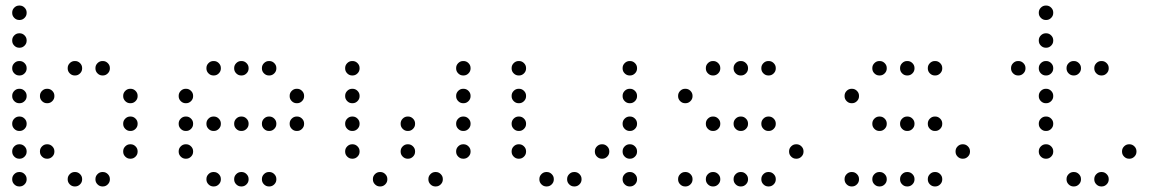

<svg xmlns="http://www.w3.org/2000/svg" viewBox="-20 -696 4240 692"><path d="M49 -676Q39 -676 31.5 -668.5Q24 -661 24 -651V-649Q24 -639 31.5 -631.5Q39 -624 49 -624H51Q61 -624 68.5 -631.5Q76 -639 76 -649V-651Q76 -661 68.5 -668.5Q61 -676 51 -676ZM49 -576Q39 -576 31.5 -568.5Q24 -561 24 -551V-549Q24 -539 31.5 -531.5Q39 -524 49 -524H51Q61 -524 68.5 -531.5Q76 -539 76 -549V-551Q76 -561 68.5 -568.5Q61 -576 51 -576ZM49 -476Q39 -476 31.5 -468.5Q24 -461 24 -451V-449Q24 -439 31.5 -431.5Q39 -424 49 -424H51Q61 -424 68.5 -431.5Q76 -439 76 -449V-451Q76 -461 68.5 -468.5Q61 -476 51 -476ZM249 -476Q239 -476 231.5 -468.5Q224 -461 224 -451V-449Q224 -439 231.5 -431.5Q239 -424 249 -424H251Q261 -424 268.5 -431.5Q276 -439 276 -449V-451Q276 -461 268.5 -468.5Q261 -476 251 -476ZM349 -476Q339 -476 331.5 -468.5Q324 -461 324 -451V-449Q324 -439 331.5 -431.5Q339 -424 349 -424H351Q361 -424 368.5 -431.5Q376 -439 376 -449V-451Q376 -461 368.5 -468.5Q361 -476 351 -476ZM49 -376Q39 -376 31.5 -368.5Q24 -361 24 -351V-349Q24 -339 31.5 -331.5Q39 -324 49 -324H51Q61 -324 68.5 -331.5Q76 -339 76 -349V-351Q76 -361 68.5 -368.5Q61 -376 51 -376ZM149 -376Q139 -376 131.5 -368.5Q124 -361 124 -351V-349Q124 -339 131.5 -331.5Q139 -324 149 -324H151Q161 -324 168.5 -331.5Q176 -339 176 -349V-351Q176 -361 168.5 -368.5Q161 -376 151 -376ZM449 -376Q439 -376 431.5 -368.5Q424 -361 424 -351V-349Q424 -339 431.5 -331.5Q439 -324 449 -324H451Q461 -324 468.5 -331.5Q476 -339 476 -349V-351Q476 -361 468.5 -368.5Q461 -376 451 -376ZM49 -276Q39 -276 31.5 -268.5Q24 -261 24 -251V-249Q24 -239 31.5 -231.5Q39 -224 49 -224H51Q61 -224 68.5 -231.5Q76 -239 76 -249V-251Q76 -261 68.5 -268.5Q61 -276 51 -276ZM449 -276Q439 -276 431.5 -268.5Q424 -261 424 -251V-249Q424 -239 431.5 -231.5Q439 -224 449 -224H451Q461 -224 468.5 -231.5Q476 -239 476 -249V-251Q476 -261 468.5 -268.5Q461 -276 451 -276ZM49 -176Q39 -176 31.5 -168.5Q24 -161 24 -151V-149Q24 -139 31.5 -131.5Q39 -124 49 -124H51Q61 -124 68.5 -131.5Q76 -139 76 -149V-151Q76 -161 68.5 -168.5Q61 -176 51 -176ZM149 -176Q139 -176 131.5 -168.5Q124 -161 124 -151V-149Q124 -139 131.5 -131.5Q139 -124 149 -124H151Q161 -124 168.5 -131.5Q176 -139 176 -149V-151Q176 -161 168.5 -168.5Q161 -176 151 -176ZM449 -176Q439 -176 431.5 -168.5Q424 -161 424 -151V-149Q424 -139 431.5 -131.5Q439 -124 449 -124H451Q461 -124 468.5 -131.5Q476 -139 476 -149V-151Q476 -161 468.5 -168.5Q461 -176 451 -176ZM49 -76Q39 -76 31.5 -68.5Q24 -61 24 -51V-49Q24 -39 31.5 -31.5Q39 -24 49 -24H51Q61 -24 68.5 -31.5Q76 -39 76 -49V-51Q76 -61 68.5 -68.5Q61 -76 51 -76ZM249 -76Q239 -76 231.5 -68.5Q224 -61 224 -51V-49Q224 -39 231.5 -31.5Q239 -24 249 -24H251Q261 -24 268.5 -31.5Q276 -39 276 -49V-51Q276 -61 268.5 -68.5Q261 -76 251 -76ZM349 -76Q339 -76 331.5 -68.5Q324 -61 324 -51V-49Q324 -39 331.5 -31.5Q339 -24 349 -24H351Q361 -24 368.5 -31.5Q376 -39 376 -49V-51Q376 -61 368.5 -68.5Q361 -76 351 -76Z M749 -476Q739 -476 731.5 -468.5Q724 -461 724 -451V-449Q724 -439 731.5 -431.5Q739 -424 749 -424H751Q761 -424 768.5 -431.5Q776 -439 776 -449V-451Q776 -461 768.5 -468.5Q761 -476 751 -476ZM849 -476Q839 -476 831.5 -468.5Q824 -461 824 -451V-449Q824 -439 831.5 -431.5Q839 -424 849 -424H851Q861 -424 868.5 -431.5Q876 -439 876 -449V-451Q876 -461 868.5 -468.5Q861 -476 851 -476ZM949 -476Q939 -476 931.5 -468.5Q924 -461 924 -451V-449Q924 -439 931.5 -431.5Q939 -424 949 -424H951Q961 -424 968.5 -431.5Q976 -439 976 -449V-451Q976 -461 968.5 -468.5Q961 -476 951 -476ZM649 -376Q639 -376 631.5 -368.5Q624 -361 624 -351V-349Q624 -339 631.5 -331.5Q639 -324 649 -324H651Q661 -324 668.5 -331.5Q676 -339 676 -349V-351Q676 -361 668.5 -368.5Q661 -376 651 -376ZM1049 -376Q1039 -376 1031.5 -368.5Q1024 -361 1024 -351V-349Q1024 -339 1031.5 -331.5Q1039 -324 1049 -324H1051Q1061 -324 1068.5 -331.5Q1076 -339 1076 -349V-351Q1076 -361 1068.5 -368.5Q1061 -376 1051 -376ZM649 -276Q639 -276 631.5 -268.5Q624 -261 624 -251V-249Q624 -239 631.5 -231.5Q639 -224 649 -224H651Q661 -224 668.5 -231.5Q676 -239 676 -249V-251Q676 -261 668.5 -268.5Q661 -276 651 -276ZM749 -276Q739 -276 731.5 -268.5Q724 -261 724 -251V-249Q724 -239 731.5 -231.5Q739 -224 749 -224H751Q761 -224 768.5 -231.5Q776 -239 776 -249V-251Q776 -261 768.5 -268.5Q761 -276 751 -276ZM849 -276Q839 -276 831.5 -268.5Q824 -261 824 -251V-249Q824 -239 831.5 -231.5Q839 -224 849 -224H851Q861 -224 868.5 -231.5Q876 -239 876 -249V-251Q876 -261 868.5 -268.5Q861 -276 851 -276ZM949 -276Q939 -276 931.5 -268.5Q924 -261 924 -251V-249Q924 -239 931.5 -231.5Q939 -224 949 -224H951Q961 -224 968.5 -231.5Q976 -239 976 -249V-251Q976 -261 968.5 -268.5Q961 -276 951 -276ZM1049 -276Q1039 -276 1031.5 -268.5Q1024 -261 1024 -251V-249Q1024 -239 1031.5 -231.5Q1039 -224 1049 -224H1051Q1061 -224 1068.5 -231.5Q1076 -239 1076 -249V-251Q1076 -261 1068.5 -268.5Q1061 -276 1051 -276ZM649 -176Q639 -176 631.5 -168.5Q624 -161 624 -151V-149Q624 -139 631.5 -131.5Q639 -124 649 -124H651Q661 -124 668.5 -131.5Q676 -139 676 -149V-151Q676 -161 668.5 -168.5Q661 -176 651 -176ZM749 -76Q739 -76 731.5 -68.5Q724 -61 724 -51V-49Q724 -39 731.5 -31.5Q739 -24 749 -24H751Q761 -24 768.5 -31.5Q776 -39 776 -49V-51Q776 -61 768.5 -68.5Q761 -76 751 -76ZM849 -76Q839 -76 831.5 -68.5Q824 -61 824 -51V-49Q824 -39 831.5 -31.5Q839 -24 849 -24H851Q861 -24 868.5 -31.5Q876 -39 876 -49V-51Q876 -61 868.5 -68.5Q861 -76 851 -76ZM949 -76Q939 -76 931.5 -68.5Q924 -61 924 -51V-49Q924 -39 931.5 -31.5Q939 -24 949 -24H951Q961 -24 968.5 -31.5Q976 -39 976 -49V-51Q976 -61 968.5 -68.5Q961 -76 951 -76Z M1249 -476Q1239 -476 1231.5 -468.5Q1224 -461 1224 -451V-449Q1224 -439 1231.5 -431.5Q1239 -424 1249 -424H1251Q1261 -424 1268.5 -431.5Q1276 -439 1276 -449V-451Q1276 -461 1268.5 -468.5Q1261 -476 1251 -476ZM1649 -476Q1639 -476 1631.5 -468.5Q1624 -461 1624 -451V-449Q1624 -439 1631.5 -431.5Q1639 -424 1649 -424H1651Q1661 -424 1668.5 -431.5Q1676 -439 1676 -449V-451Q1676 -461 1668.5 -468.5Q1661 -476 1651 -476ZM1249 -376Q1239 -376 1231.5 -368.5Q1224 -361 1224 -351V-349Q1224 -339 1231.5 -331.5Q1239 -324 1249 -324H1251Q1261 -324 1268.5 -331.5Q1276 -339 1276 -349V-351Q1276 -361 1268.5 -368.5Q1261 -376 1251 -376ZM1649 -376Q1639 -376 1631.5 -368.5Q1624 -361 1624 -351V-349Q1624 -339 1631.5 -331.5Q1639 -324 1649 -324H1651Q1661 -324 1668.5 -331.5Q1676 -339 1676 -349V-351Q1676 -361 1668.5 -368.5Q1661 -376 1651 -376ZM1249 -276Q1239 -276 1231.5 -268.5Q1224 -261 1224 -251V-249Q1224 -239 1231.5 -231.5Q1239 -224 1249 -224H1251Q1261 -224 1268.5 -231.5Q1276 -239 1276 -249V-251Q1276 -261 1268.5 -268.5Q1261 -276 1251 -276ZM1449 -276Q1439 -276 1431.5 -268.5Q1424 -261 1424 -251V-249Q1424 -239 1431.5 -231.5Q1439 -224 1449 -224H1451Q1461 -224 1468.5 -231.5Q1476 -239 1476 -249V-251Q1476 -261 1468.5 -268.5Q1461 -276 1451 -276ZM1649 -276Q1639 -276 1631.5 -268.5Q1624 -261 1624 -251V-249Q1624 -239 1631.5 -231.5Q1639 -224 1649 -224H1651Q1661 -224 1668.5 -231.5Q1676 -239 1676 -249V-251Q1676 -261 1668.5 -268.5Q1661 -276 1651 -276ZM1249 -176Q1239 -176 1231.5 -168.5Q1224 -161 1224 -151V-149Q1224 -139 1231.5 -131.5Q1239 -124 1249 -124H1251Q1261 -124 1268.5 -131.5Q1276 -139 1276 -149V-151Q1276 -161 1268.5 -168.5Q1261 -176 1251 -176ZM1449 -176Q1439 -176 1431.5 -168.5Q1424 -161 1424 -151V-149Q1424 -139 1431.5 -131.5Q1439 -124 1449 -124H1451Q1461 -124 1468.5 -131.5Q1476 -139 1476 -149V-151Q1476 -161 1468.5 -168.5Q1461 -176 1451 -176ZM1649 -176Q1639 -176 1631.5 -168.5Q1624 -161 1624 -151V-149Q1624 -139 1631.5 -131.5Q1639 -124 1649 -124H1651Q1661 -124 1668.5 -131.5Q1676 -139 1676 -149V-151Q1676 -161 1668.5 -168.5Q1661 -176 1651 -176ZM1349 -76Q1339 -76 1331.5 -68.5Q1324 -61 1324 -51V-49Q1324 -39 1331.5 -31.5Q1339 -24 1349 -24H1351Q1361 -24 1368.5 -31.5Q1376 -39 1376 -49V-51Q1376 -61 1368.5 -68.5Q1361 -76 1351 -76ZM1549 -76Q1539 -76 1531.5 -68.5Q1524 -61 1524 -51V-49Q1524 -39 1531.5 -31.5Q1539 -24 1549 -24H1551Q1561 -24 1568.5 -31.5Q1576 -39 1576 -49V-51Q1576 -61 1568.5 -68.5Q1561 -76 1551 -76Z M1849 -476Q1839 -476 1831.5 -468.5Q1824 -461 1824 -451V-449Q1824 -439 1831.5 -431.5Q1839 -424 1849 -424H1851Q1861 -424 1868.5 -431.5Q1876 -439 1876 -449V-451Q1876 -461 1868.5 -468.5Q1861 -476 1851 -476ZM2249 -476Q2239 -476 2231.5 -468.5Q2224 -461 2224 -451V-449Q2224 -439 2231.5 -431.5Q2239 -424 2249 -424H2251Q2261 -424 2268.5 -431.5Q2276 -439 2276 -449V-451Q2276 -461 2268.5 -468.5Q2261 -476 2251 -476ZM1849 -376Q1839 -376 1831.5 -368.5Q1824 -361 1824 -351V-349Q1824 -339 1831.5 -331.5Q1839 -324 1849 -324H1851Q1861 -324 1868.5 -331.5Q1876 -339 1876 -349V-351Q1876 -361 1868.5 -368.5Q1861 -376 1851 -376ZM2249 -376Q2239 -376 2231.5 -368.5Q2224 -361 2224 -351V-349Q2224 -339 2231.5 -331.5Q2239 -324 2249 -324H2251Q2261 -324 2268.5 -331.5Q2276 -339 2276 -349V-351Q2276 -361 2268.5 -368.5Q2261 -376 2251 -376ZM1849 -276Q1839 -276 1831.5 -268.5Q1824 -261 1824 -251V-249Q1824 -239 1831.5 -231.5Q1839 -224 1849 -224H1851Q1861 -224 1868.5 -231.5Q1876 -239 1876 -249V-251Q1876 -261 1868.5 -268.5Q1861 -276 1851 -276ZM2249 -276Q2239 -276 2231.5 -268.5Q2224 -261 2224 -251V-249Q2224 -239 2231.5 -231.5Q2239 -224 2249 -224H2251Q2261 -224 2268.5 -231.5Q2276 -239 2276 -249V-251Q2276 -261 2268.5 -268.5Q2261 -276 2251 -276ZM1849 -176Q1839 -176 1831.5 -168.5Q1824 -161 1824 -151V-149Q1824 -139 1831.5 -131.5Q1839 -124 1849 -124H1851Q1861 -124 1868.5 -131.5Q1876 -139 1876 -149V-151Q1876 -161 1868.5 -168.5Q1861 -176 1851 -176ZM2149 -176Q2139 -176 2131.5 -168.5Q2124 -161 2124 -151V-149Q2124 -139 2131.5 -131.5Q2139 -124 2149 -124H2151Q2161 -124 2168.5 -131.5Q2176 -139 2176 -149V-151Q2176 -161 2168.5 -168.5Q2161 -176 2151 -176ZM2249 -176Q2239 -176 2231.5 -168.5Q2224 -161 2224 -151V-149Q2224 -139 2231.5 -131.5Q2239 -124 2249 -124H2251Q2261 -124 2268.5 -131.5Q2276 -139 2276 -149V-151Q2276 -161 2268.5 -168.5Q2261 -176 2251 -176ZM1949 -76Q1939 -76 1931.5 -68.5Q1924 -61 1924 -51V-49Q1924 -39 1931.5 -31.5Q1939 -24 1949 -24H1951Q1961 -24 1968.5 -31.5Q1976 -39 1976 -49V-51Q1976 -61 1968.5 -68.5Q1961 -76 1951 -76ZM2049 -76Q2039 -76 2031.5 -68.5Q2024 -61 2024 -51V-49Q2024 -39 2031.5 -31.5Q2039 -24 2049 -24H2051Q2061 -24 2068.5 -31.5Q2076 -39 2076 -49V-51Q2076 -61 2068.5 -68.5Q2061 -76 2051 -76ZM2249 -76Q2239 -76 2231.5 -68.5Q2224 -61 2224 -51V-49Q2224 -39 2231.5 -31.5Q2239 -24 2249 -24H2251Q2261 -24 2268.5 -31.5Q2276 -39 2276 -49V-51Q2276 -61 2268.5 -68.5Q2261 -76 2251 -76Z M2549 -476Q2539 -476 2531.5 -468.5Q2524 -461 2524 -451V-449Q2524 -439 2531.5 -431.5Q2539 -424 2549 -424H2551Q2561 -424 2568.5 -431.5Q2576 -439 2576 -449V-451Q2576 -461 2568.5 -468.5Q2561 -476 2551 -476ZM2649 -476Q2639 -476 2631.5 -468.5Q2624 -461 2624 -451V-449Q2624 -439 2631.5 -431.5Q2639 -424 2649 -424H2651Q2661 -424 2668.5 -431.5Q2676 -439 2676 -449V-451Q2676 -461 2668.5 -468.5Q2661 -476 2651 -476ZM2749 -476Q2739 -476 2731.5 -468.5Q2724 -461 2724 -451V-449Q2724 -439 2731.5 -431.5Q2739 -424 2749 -424H2751Q2761 -424 2768.5 -431.5Q2776 -439 2776 -449V-451Q2776 -461 2768.5 -468.5Q2761 -476 2751 -476ZM2449 -376Q2439 -376 2431.5 -368.5Q2424 -361 2424 -351V-349Q2424 -339 2431.5 -331.5Q2439 -324 2449 -324H2451Q2461 -324 2468.5 -331.5Q2476 -339 2476 -349V-351Q2476 -361 2468.5 -368.5Q2461 -376 2451 -376ZM2549 -276Q2539 -276 2531.5 -268.5Q2524 -261 2524 -251V-249Q2524 -239 2531.5 -231.5Q2539 -224 2549 -224H2551Q2561 -224 2568.5 -231.5Q2576 -239 2576 -249V-251Q2576 -261 2568.5 -268.5Q2561 -276 2551 -276ZM2649 -276Q2639 -276 2631.5 -268.5Q2624 -261 2624 -251V-249Q2624 -239 2631.5 -231.5Q2639 -224 2649 -224H2651Q2661 -224 2668.5 -231.5Q2676 -239 2676 -249V-251Q2676 -261 2668.5 -268.5Q2661 -276 2651 -276ZM2749 -276Q2739 -276 2731.5 -268.5Q2724 -261 2724 -251V-249Q2724 -239 2731.5 -231.5Q2739 -224 2749 -224H2751Q2761 -224 2768.5 -231.5Q2776 -239 2776 -249V-251Q2776 -261 2768.5 -268.5Q2761 -276 2751 -276ZM2849 -176Q2839 -176 2831.5 -168.5Q2824 -161 2824 -151V-149Q2824 -139 2831.5 -131.5Q2839 -124 2849 -124H2851Q2861 -124 2868.5 -131.5Q2876 -139 2876 -149V-151Q2876 -161 2868.5 -168.5Q2861 -176 2851 -176ZM2449 -76Q2439 -76 2431.5 -68.5Q2424 -61 2424 -51V-49Q2424 -39 2431.5 -31.5Q2439 -24 2449 -24H2451Q2461 -24 2468.5 -31.5Q2476 -39 2476 -49V-51Q2476 -61 2468.5 -68.5Q2461 -76 2451 -76ZM2549 -76Q2539 -76 2531.5 -68.5Q2524 -61 2524 -51V-49Q2524 -39 2531.5 -31.5Q2539 -24 2549 -24H2551Q2561 -24 2568.5 -31.5Q2576 -39 2576 -49V-51Q2576 -61 2568.5 -68.5Q2561 -76 2551 -76ZM2649 -76Q2639 -76 2631.5 -68.5Q2624 -61 2624 -51V-49Q2624 -39 2631.5 -31.5Q2639 -24 2649 -24H2651Q2661 -24 2668.5 -31.5Q2676 -39 2676 -49V-51Q2676 -61 2668.5 -68.5Q2661 -76 2651 -76ZM2749 -76Q2739 -76 2731.5 -68.5Q2724 -61 2724 -51V-49Q2724 -39 2731.5 -31.5Q2739 -24 2749 -24H2751Q2761 -24 2768.5 -31.5Q2776 -39 2776 -49V-51Q2776 -61 2768.5 -68.5Q2761 -76 2751 -76Z M3149 -476Q3139 -476 3131.5 -468.5Q3124 -461 3124 -451V-449Q3124 -439 3131.5 -431.5Q3139 -424 3149 -424H3151Q3161 -424 3168.5 -431.5Q3176 -439 3176 -449V-451Q3176 -461 3168.5 -468.5Q3161 -476 3151 -476ZM3249 -476Q3239 -476 3231.5 -468.5Q3224 -461 3224 -451V-449Q3224 -439 3231.5 -431.5Q3239 -424 3249 -424H3251Q3261 -424 3268.5 -431.5Q3276 -439 3276 -449V-451Q3276 -461 3268.5 -468.5Q3261 -476 3251 -476ZM3349 -476Q3339 -476 3331.5 -468.5Q3324 -461 3324 -451V-449Q3324 -439 3331.5 -431.5Q3339 -424 3349 -424H3351Q3361 -424 3368.5 -431.5Q3376 -439 3376 -449V-451Q3376 -461 3368.5 -468.5Q3361 -476 3351 -476ZM3049 -376Q3039 -376 3031.5 -368.5Q3024 -361 3024 -351V-349Q3024 -339 3031.5 -331.5Q3039 -324 3049 -324H3051Q3061 -324 3068.5 -331.5Q3076 -339 3076 -349V-351Q3076 -361 3068.5 -368.5Q3061 -376 3051 -376ZM3149 -276Q3139 -276 3131.5 -268.5Q3124 -261 3124 -251V-249Q3124 -239 3131.5 -231.5Q3139 -224 3149 -224H3151Q3161 -224 3168.5 -231.5Q3176 -239 3176 -249V-251Q3176 -261 3168.5 -268.5Q3161 -276 3151 -276ZM3249 -276Q3239 -276 3231.5 -268.5Q3224 -261 3224 -251V-249Q3224 -239 3231.5 -231.5Q3239 -224 3249 -224H3251Q3261 -224 3268.5 -231.5Q3276 -239 3276 -249V-251Q3276 -261 3268.5 -268.5Q3261 -276 3251 -276ZM3349 -276Q3339 -276 3331.5 -268.5Q3324 -261 3324 -251V-249Q3324 -239 3331.5 -231.5Q3339 -224 3349 -224H3351Q3361 -224 3368.5 -231.5Q3376 -239 3376 -249V-251Q3376 -261 3368.5 -268.5Q3361 -276 3351 -276ZM3449 -176Q3439 -176 3431.5 -168.5Q3424 -161 3424 -151V-149Q3424 -139 3431.5 -131.5Q3439 -124 3449 -124H3451Q3461 -124 3468.5 -131.5Q3476 -139 3476 -149V-151Q3476 -161 3468.5 -168.5Q3461 -176 3451 -176ZM3049 -76Q3039 -76 3031.5 -68.5Q3024 -61 3024 -51V-49Q3024 -39 3031.5 -31.5Q3039 -24 3049 -24H3051Q3061 -24 3068.5 -31.5Q3076 -39 3076 -49V-51Q3076 -61 3068.5 -68.5Q3061 -76 3051 -76ZM3149 -76Q3139 -76 3131.5 -68.5Q3124 -61 3124 -51V-49Q3124 -39 3131.5 -31.5Q3139 -24 3149 -24H3151Q3161 -24 3168.5 -31.5Q3176 -39 3176 -49V-51Q3176 -61 3168.5 -68.5Q3161 -76 3151 -76ZM3249 -76Q3239 -76 3231.5 -68.5Q3224 -61 3224 -51V-49Q3224 -39 3231.5 -31.5Q3239 -24 3249 -24H3251Q3261 -24 3268.5 -31.5Q3276 -39 3276 -49V-51Q3276 -61 3268.5 -68.5Q3261 -76 3251 -76ZM3349 -76Q3339 -76 3331.5 -68.5Q3324 -61 3324 -51V-49Q3324 -39 3331.5 -31.5Q3339 -24 3349 -24H3351Q3361 -24 3368.5 -31.5Q3376 -39 3376 -49V-51Q3376 -61 3368.5 -68.5Q3361 -76 3351 -76Z M3749 -676Q3739 -676 3731.5 -668.5Q3724 -661 3724 -651V-649Q3724 -639 3731.5 -631.5Q3739 -624 3749 -624H3751Q3761 -624 3768.5 -631.5Q3776 -639 3776 -649V-651Q3776 -661 3768.5 -668.5Q3761 -676 3751 -676ZM3749 -576Q3739 -576 3731.5 -568.5Q3724 -561 3724 -551V-549Q3724 -539 3731.5 -531.5Q3739 -524 3749 -524H3751Q3761 -524 3768.5 -531.5Q3776 -539 3776 -549V-551Q3776 -561 3768.5 -568.5Q3761 -576 3751 -576ZM3649 -476Q3639 -476 3631.5 -468.5Q3624 -461 3624 -451V-449Q3624 -439 3631.5 -431.5Q3639 -424 3649 -424H3651Q3661 -424 3668.5 -431.5Q3676 -439 3676 -449V-451Q3676 -461 3668.5 -468.5Q3661 -476 3651 -476ZM3749 -476Q3739 -476 3731.5 -468.5Q3724 -461 3724 -451V-449Q3724 -439 3731.5 -431.5Q3739 -424 3749 -424H3751Q3761 -424 3768.5 -431.5Q3776 -439 3776 -449V-451Q3776 -461 3768.5 -468.5Q3761 -476 3751 -476ZM3849 -476Q3839 -476 3831.5 -468.5Q3824 -461 3824 -451V-449Q3824 -439 3831.5 -431.5Q3839 -424 3849 -424H3851Q3861 -424 3868.5 -431.5Q3876 -439 3876 -449V-451Q3876 -461 3868.5 -468.5Q3861 -476 3851 -476ZM3949 -476Q3939 -476 3931.5 -468.5Q3924 -461 3924 -451V-449Q3924 -439 3931.5 -431.5Q3939 -424 3949 -424H3951Q3961 -424 3968.5 -431.5Q3976 -439 3976 -449V-451Q3976 -461 3968.5 -468.5Q3961 -476 3951 -476ZM3749 -376Q3739 -376 3731.5 -368.5Q3724 -361 3724 -351V-349Q3724 -339 3731.5 -331.5Q3739 -324 3749 -324H3751Q3761 -324 3768.5 -331.5Q3776 -339 3776 -349V-351Q3776 -361 3768.5 -368.5Q3761 -376 3751 -376ZM3749 -276Q3739 -276 3731.5 -268.5Q3724 -261 3724 -251V-249Q3724 -239 3731.5 -231.5Q3739 -224 3749 -224H3751Q3761 -224 3768.5 -231.5Q3776 -239 3776 -249V-251Q3776 -261 3768.5 -268.5Q3761 -276 3751 -276ZM3749 -176Q3739 -176 3731.5 -168.5Q3724 -161 3724 -151V-149Q3724 -139 3731.5 -131.5Q3739 -124 3749 -124H3751Q3761 -124 3768.5 -131.5Q3776 -139 3776 -149V-151Q3776 -161 3768.5 -168.5Q3761 -176 3751 -176ZM4049 -176Q4039 -176 4031.5 -168.5Q4024 -161 4024 -151V-149Q4024 -139 4031.5 -131.5Q4039 -124 4049 -124H4051Q4061 -124 4068.5 -131.5Q4076 -139 4076 -149V-151Q4076 -161 4068.5 -168.5Q4061 -176 4051 -176ZM3849 -76Q3839 -76 3831.5 -68.5Q3824 -61 3824 -51V-49Q3824 -39 3831.5 -31.5Q3839 -24 3849 -24H3851Q3861 -24 3868.5 -31.5Q3876 -39 3876 -49V-51Q3876 -61 3868.5 -68.5Q3861 -76 3851 -76ZM3949 -76Q3939 -76 3931.5 -68.5Q3924 -61 3924 -51V-49Q3924 -39 3931.5 -31.5Q3939 -24 3949 -24H3951Q3961 -24 3968.5 -31.5Q3976 -39 3976 -49V-51Q3976 -61 3968.5 -68.5Q3961 -76 3951 -76Z"/></svg>

Font: Doto Rounded
Style: Regular
Weight: 400
Monospace: yes
Version: Version 1.000